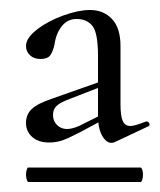

<svg xmlns="http://www.w3.org/2000/svg" viewBox="-20 -650 321 384"><path d="M32 -301Q32 -306 33.5 -310.5Q35 -315 36 -315H261Q263 -315 264.5 -310.5Q266 -306 266 -301Q266 -295 264.5 -290.5Q263 -286 261 -286H37Q35 -286 33.5 -291Q32 -296 32 -301ZM176 -419V-538Q176 -584 165 -598Q154 -612 133 -612Q115 -612 103.5 -597.5Q92 -583 89 -561Q86 -547 80.5 -539.5Q75 -532 61 -532Q48 -532 40 -539.5Q32 -547 32 -558Q32 -574 54 -591Q76 -608 106.5 -619Q137 -630 160 -630Q187 -630 204 -612Q221 -594 221 -558V-441Q221 -418 225.5 -408Q230 -398 241 -398Q249 -398 272 -407H273Q277 -407 278.5 -403.5Q280 -400 278 -398L210 -366Q197 -360 186.5 -375Q176 -390 176 -419ZM32 -404Q32 -421 43.5 -432Q55 -443 85 -453L190 -490L191 -480L114 -450Q99 -444 92.5 -437.5Q86 -431 86 -420Q86 -408 94 -400Q102 -392 114 -392Q124 -392 138 -398L196 -427L197 -416L139 -385Q116 -373 104 -369Q92 -365 78 -365Q57 -365 44.5 -376Q32 -387 32 -404Z"/></svg>

Font: Cormorant Infant Medium
Style: Regular
Weight: 500
Designer: Christian Thalmann (Catharsis Fonts)
Foundry: Catharsis Fonts
Version: Version 4.000